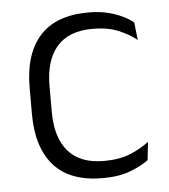

<svg xmlns="http://www.w3.org/2000/svg" viewBox="-43 -538 518 587"><g transform="rotate(-5 216.0 -244.0)"><path d="M249.5 10.5Q149.5 10.5 100 -45Q50.5 -100.5 50.5 -203V-285Q50.5 -387.5 100 -442.8Q149.5 -498 249.5 -498Q282 -498 307.8 -491.8Q333.5 -485.5 353.5 -475.8Q373.5 -466 386.5 -455.5L392.5 -401Q369 -420 336.2 -433.5Q303.5 -447 257.5 -447Q184.5 -447 148 -405Q111.5 -363 111.5 -284V-204.5Q111.5 -126 148 -83.8Q184.5 -41.5 258 -41.5Q305 -41.5 338.5 -55.2Q372 -69 396.5 -88L390.5 -32.5Q369.5 -16.5 334.5 -3Q299.5 10.5 249.5 10.5Z"/></g></svg>

Font: Anek Latin Light
Style: Regular
Weight: 300
Designer: Yesha Goshar
Foundry: Ek Type
Version: Version 1.003